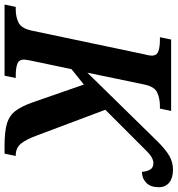

<svg xmlns="http://www.w3.org/2000/svg" viewBox="-10 -772 762 823"><g transform="rotate(90 370.5 -361.0)"><path d="M-21 0 -11 -48H1Q31 -48 55.5 -59.5Q80 -71 90 -113L192 -598Q198 -621 198 -630Q198 -653 179 -659.5Q160 -666 131 -666H119L129 -714H435L425 -666H413Q382 -666 356.5 -654.5Q331 -643 322 -600L271 -355L568 -658Q601 -691 628 -706.5Q655 -722 687 -722Q722 -722 742 -706Q762 -690 762 -661Q762 -626 743 -607.5Q724 -589 696 -589Q695 -608 687 -623Q679 -638 659 -638Q635 -638 606 -608L430 -432L539 -142Q557 -92 575.5 -70Q594 -48 625 -48H628L618 0H583Q523 0 488.5 -10.5Q454 -21 434 -48Q414 -75 397 -124L322 -340L256 -287L220 -116Q218 -106 216.5 -97Q215 -88 215 -84Q215 -61 234 -54.5Q253 -48 282 -48H294L284 0Z"/></g></svg>

Font: Noto Serif SemiCondensed SemiBold
Style: Italic
Weight: 600
Width: 4
Italic angle: -12°
Designer: Monotype Design Team
Foundry: Monotype Imaging Inc.
Version: Version 2.014; ttfautohint (v1.8.4.7-5d5b)